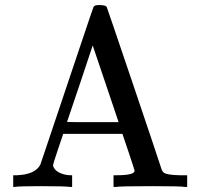

<svg xmlns="http://www.w3.org/2000/svg" viewBox="-20 -736 790 756"><path d="M255 0Q237 -3 140 -3Q51 -3 39 0H32V-46H47Q119 -49 139 -88Q140 -91 192 -245.5Q244 -400 295.5 -553.5Q347 -707 348 -708Q351 -716 367 -716H376Q396 -715 400 -709Q401 -708 497.5 -423Q594 -138 617 -67Q620 -61 624 -57Q635 -47 687 -46H717V0H708Q693 -3 581 -3Q452 -3 437 0H427V-46H440Q510 -46 510 -64Q510 -66 486 -138L462 -209H229L209 -150Q189 -91 189 -85Q189 -80 192 -76Q198 -63 217.5 -54.5Q237 -46 259 -46H264V0ZM416 -347Q387 -434 365 -498L345 -557L295 -407L244 -256Q244 -255 345 -255H447Z"/></svg>

Font: KaTeX_Main
Style: Regular
Weight: 400
Version: Version 1.1; ttfautohint (v1.3)